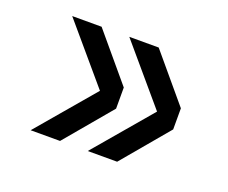

<svg xmlns="http://www.w3.org/2000/svg" viewBox="-76 -592 752 632"><g transform="rotate(20 300.0 -276.0)"><path d="M280 -76 450 -276 280 -476H383L520 -313V-239L383 -76ZM80 -76 250 -276 80 -476H183L320 -313V-239L183 -76Z"/></g></svg>

Font: Geist Mono
Style: Regular
Weight: 400
Monospace: yes
Designer: Basement.studio, Andrés Briganti, Mateo Zaragoza
Foundry: Basement.studio, Vercel, Andrés Briganti, Guido Ferreyra, Mateo Zaragoza
Version: Version 1.500; ttfautohint (v1.8.4.7-5d5b)